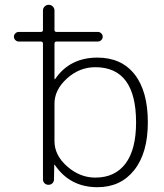

<svg xmlns="http://www.w3.org/2000/svg" viewBox="-20 -770 684 800"><path d="M377 -490Q311 -490 259 -443Q207 -396 207 -338V-182Q207 -123 260 -76.5Q313 -30 377 -30Q459 -30 503 -88.5Q547 -147 547 -260Q547 -490 377 -490ZM58 -597Q50 -597 44 -603Q38 -609 38 -617Q38 -625 44 -631Q50 -637 58 -637H150Q159 -637 159 -645V-726Q159 -736 166 -743Q173 -750 183 -750Q193 -750 200 -743Q207 -736 207 -726V-645Q207 -637 216 -637H388Q396 -637 402 -631Q408 -625 408 -617Q408 -609 402 -603Q396 -597 388 -597H216Q207 -597 207 -588V-441Q207 -440 208 -440Q210 -440 210 -441Q271 -530 386 -530Q486 -530 541 -460Q596 -390 596 -260Q596 -133 539.5 -61.5Q483 10 386 10Q272 10 209 -82Q209 -84 207 -84Q206 -84 206 -83L205 -23Q205 -13 198.5 -6.5Q192 0 182 0Q172 0 165.5 -6.5Q159 -13 159 -23V-588Q159 -597 150 -597Z"/></svg>

Font: Rounded Mplus 1c Light
Style: Regular
Weight: 300
Version: Version 1.059.20150529